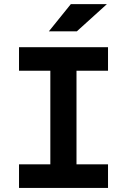

<svg xmlns="http://www.w3.org/2000/svg" viewBox="-20 -926 626 946"><path d="M73.7 0H512.2V-116.2H356.9V-577.6H512.2V-693.4H73.7V-577.6H228V-116.2H73.7ZM220.7 -771.5H358.4L506.8 -905.8H329.1Z"/></svg>

Font: CaskaydiaCove Nerd Font
Style: Bold
Weight: 700
Designer: Aaron Bell
Foundry: Saja Typeworks
Version: Version 2111.1;Nerd Fonts 2.3.0